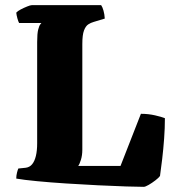

<svg xmlns="http://www.w3.org/2000/svg" viewBox="-20 -724 680 744"><path d="M537 0Q516 0 468.5 -1.5Q421 -3 360 -6Q299 -9 237 -13Q175 -17 123 -22Q71 -27 43 -32Q43 -44 46 -55.5Q49 -67 51 -71L80 -74Q95 -76 104.5 -87.5Q114 -99 119 -119.5Q124 -140 124 -169V-561Q124 -594 128 -609.5Q132 -625 136.5 -630Q141 -635 140 -635H54Q51 -640 47.5 -652.5Q44 -665 43 -675Q48 -681 60.5 -687.5Q73 -694 85.5 -699Q98 -704 103 -704H372Q377 -697 381 -683Q385 -669 386 -652L343 -639Q332 -636 322 -629.5Q312 -623 305.5 -606Q299 -589 299 -553V-144Q299 -122 293.5 -104.5Q288 -87 283 -81H447L526 -283Q555 -283 581 -277Q607 -271 619 -266Q619 -228 616 -187Q613 -146 608.5 -108Q604 -70 600 -42Q595 -35 582 -25Q569 -15 556 -7.5Q543 0 537 0Z"/></svg>

Font: Texturina 12pt Black
Style: Regular
Weight: 900
Designer: Guillermo Torres Carreño
Foundry: Omnibus-Type
Version: Version 1.002